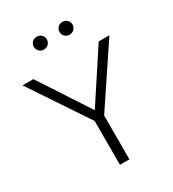

<svg xmlns="http://www.w3.org/2000/svg" viewBox="-206 -978 982 1090"><g transform="rotate(-30 285.5 -433.0)"><path d="M285.6 -339.8 71.8 -667H1L254.4 -287.1V0H316.4V-287.1L570.3 -667H500ZM165.5 -824.7C165.5 -801.3 184.1 -782.2 208 -782.2C232.9 -782.2 251 -801.3 251 -824.7C251 -847.7 232.9 -866.2 208 -866.2C184.1 -866.2 165.5 -847.7 165.5 -824.7ZM334 -824.7C334 -801.3 352.5 -782.2 376.5 -782.2C401.4 -782.2 419.4 -801.3 419.4 -824.7C419.4 -847.7 401.4 -866.2 376.5 -866.2C352.5 -866.2 334 -847.7 334 -824.7Z"/></g></svg>

Font: Estedad Light
Style: Regular
Weight: 300
Designer: Amin Abedi
Version: Version 7.3